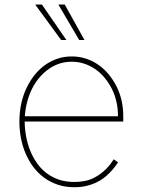

<svg xmlns="http://www.w3.org/2000/svg" viewBox="-20 -798 617 830"><path d="M63.9 -271.3Q63.9 -351.6 93.8 -415.5Q107.6 -445.3 127.1 -470.7Q146.7 -496.1 171.5 -514.6Q196.4 -533 226 -543.5Q255.7 -554 289.8 -554Q322.4 -554 351.4 -544.6Q380.3 -535.2 404.8 -518.1Q429.3 -501.1 449.2 -477.3Q469.1 -453.5 483.7 -424.7Q512.8 -366.8 512.8 -295.5V-272.7H86.6Q87 -240.4 92.9 -208.5Q98.7 -176.5 110.3 -147.5Q121.8 -118.6 139.2 -93.6Q156.6 -68.5 180.4 -50.2Q204.2 -32 234.2 -21.7Q264.2 -11.4 301.1 -11.4Q351.6 -11.4 386 -29.1Q403.1 -38 416.7 -48.5Q430.4 -58.9 440.9 -69.8Q451.3 -80.6 459 -90.9Q466.6 -101.2 471.6 -109.4L490.1 -96.6Q478 -76 453.8 -50.8Q441.8 -38 426.3 -26.8Q410.9 -15.6 392 -7.1Q373.2 1.4 350.5 6.4Q327.8 11.4 301.1 11.4Q262.4 11.4 229.8 0.4Q197.1 -10.7 170.6 -30Q144.2 -49.4 124.3 -76Q104.4 -102.6 90.9 -134.1Q77.4 -165.5 70.7 -200.5Q63.9 -235.4 63.9 -271.3ZM490.1 -295.5Q490.1 -361.2 463.1 -414.8Q450.3 -440 432.5 -461.5Q414.8 -483 392.8 -498.4Q370.7 -513.8 344.8 -522.5Q318.9 -531.2 289.8 -531.2Q236.5 -531.2 192.1 -500.7Q170.1 -485.4 151.8 -464.3Q133.5 -443.2 120 -417.1Q106.5 -391 98.2 -360.3Q89.8 -329.5 87.4 -295.5ZM161.2 -778.4 267 -625H244.3L132.1 -778.4ZM232.2 -778.4H259.9L345.2 -625H322.4Z"/></svg>

Font: Inter P Thin
Style: Regular
Weight: 100
Designer: Rasmus Andersson
Foundry: rsms
Version: Version 3.018;git-588b23468